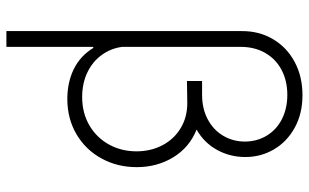

<svg xmlns="http://www.w3.org/2000/svg" viewBox="-201 -556 956 594"><g transform="rotate(90 277.0 -259.0)"><path d="M465.8 -540Q465.8 -492.7 443.8 -452.6Q421.9 -412.6 380.9 -389.2Q436 -367.2 466.6 -317.1Q497.1 -267.1 497.1 -204.1Q497.1 -144 470.2 -95Q443.4 -45.9 395.3 -17.6Q347.2 10.7 286.1 10.7Q234.9 10.7 193.8 -9.3Q152.8 -29.3 127.9 -70.3L125 -68.4V199.2H76.2V-528.3Q75.7 -582.5 101.1 -625.5Q126.5 -668.5 171.6 -692.6Q216.8 -716.8 274.4 -716.8Q331.1 -716.8 374.5 -693.1Q418 -669.4 441.9 -628.9Q465.8 -588.4 465.8 -540ZM280.3 -35.2Q329.6 -35.2 367.9 -57.6Q406.2 -80.1 427.2 -118.4Q448.2 -156.7 448.2 -203.1Q448.2 -247.6 429.4 -283.4Q410.6 -319.3 376.7 -339.8Q342.8 -360.4 298.8 -360.4L230.5 -359.4V-406.2H273.4Q316.4 -406.2 349.4 -423.8Q382.3 -441.4 400.1 -471.7Q418 -502 418 -539.1Q417.5 -577.6 398.9 -607.4Q380.4 -637.2 347.7 -653.6Q314.9 -669.9 273.4 -669.9Q230 -669.9 196.3 -652.1Q162.6 -634.3 143.8 -601.6Q125 -568.8 125 -525.4V-159.2Q129.4 -124.5 149.7 -96.2Q169.9 -67.9 203.6 -51.5Q237.3 -35.2 280.3 -35.2Z"/></g></svg>

Font: Pretendard GOV ExtraLight
Style: Regular
Weight: 200
Designer: Base glyphs from Inter by Rasmus Andersson; Hangeul glyphs from Noto Sans CJK(Source Han Sans) by Jang Soo-young and Kan
Foundry: Kil Hyung-jin
Version: Version 1.309